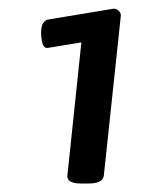

<svg xmlns="http://www.w3.org/2000/svg" viewBox="-20 -782 350 453"><path d="M172 -349Q137 -349 139 -368L172 -682L93 -669Q83 -668 80 -680.5Q77 -693 77 -705Q77 -733 94 -736L245 -761Q252 -763 259 -757.5Q266 -752 265 -744L225 -368Q223 -349 188 -349Z"/></svg>

Font: Asap
Style: Bold Italic
Weight: 700
Italic angle: -6°
Designer: Pablo Cosgaya
Foundry: Omnibus-Type
Version: Version 3.001; ttfautohint (v1.8.3)